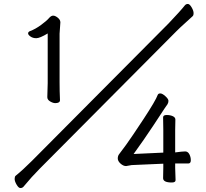

<svg xmlns="http://www.w3.org/2000/svg" viewBox="-20 -863 1040 970"><path d="M283 -357Q283 -342 259 -342Q248 -342 233.5 -350.5Q219 -359 219 -372V-373L221 -443V-694Q181 -670 163.5 -670Q146 -670 134 -678.5Q122 -687 122 -694.5Q122 -702 132 -706Q159 -716 187.5 -737Q216 -758 227 -771Q238 -784 248.5 -784Q259 -784 272 -773.5Q285 -763 285 -750L281 -693V-448Q281 -402 283 -358ZM180 -10Q141 29 98 81Q92 87 83 87Q74 87 64 70Q54 53 54 41Q54 29 59 25Q94 -3 141 -50L832 -745Q892 -808 914 -836Q920 -843 929 -843Q938 -843 948 -826Q958 -809 958 -797Q958 -785 953 -781Q935 -764 913 -744.5Q891 -725 871 -705ZM645 -29 617 -24Q603 -24 589 -36.5Q575 -49 575 -62.5Q575 -76 582.5 -85Q590 -94 617.5 -132Q645 -170 705.5 -262Q766 -354 777 -384Q780 -391 790 -391Q800 -391 815.5 -377Q831 -363 831 -353.5Q831 -344 826 -336L812 -316Q803 -302 755.5 -230Q708 -158 655 -85L805 -92V-206L804 -270Q804 -282 822 -282Q840 -282 853 -276Q866 -270 866 -259L865 -206V-93Q902 -98 915.5 -98Q929 -98 936.5 -84Q944 -70 944 -53.5Q944 -37 931 -37H865V-15L867 47Q867 59 848 59Q804 59 804 37L805 -16V-36Z"/></svg>

Font: LXGW WenKai Lite
Style: Regular
Weight: 400
Designer: LXGW / Fontworks Inc.
Foundry: LXGW / Fontworks Inc.
Version: Version 1.511; March 25, 2025